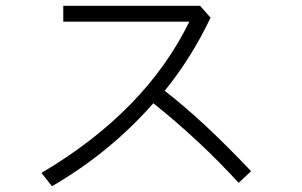

<svg xmlns="http://www.w3.org/2000/svg" viewBox="-20 -645 1040 662"><path d="M123 -48.8Q481.4 -260.7 632.8 -570.3H198.2V-625H669.9L706.1 -584Q638.7 -443.4 547.9 -332Q681.6 -228.5 845.7 -54.7L802.7 -14.6Q671.9 -158.2 508.8 -289.1Q359.4 -119.1 159.2 -2.9Z"/></svg>

Font: Gothic A1 Light
Style: Regular
Weight: 300
Version: Version 2.50